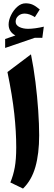

<svg xmlns="http://www.w3.org/2000/svg" viewBox="-20 -1104 317 1132"><path d="M162.6 -783.7Q178.2 -707 189 -620.8Q199.7 -534.7 205.3 -452.6Q210.9 -370.6 210.9 -306.2Q210.9 -198.2 188.7 -119.9Q166.5 -41.5 115.7 7.8L41 -28.3Q58.6 -70.3 67.1 -117.4Q75.7 -164.6 75.7 -235.4Q75.7 -327.6 64.2 -433.8Q52.7 -540 23.9 -679.2ZM72.3 -976.1Q72.3 -955.6 94.2 -944.8Q116.2 -934.1 146 -934.1Q164.6 -934.1 189.2 -937.5Q213.9 -940.9 238.3 -946.8L229.5 -880.9L185.5 -881.3L10.3 -821.3V-874L70.8 -895Q30.8 -916.5 30.8 -959.5Q30.8 -984.9 44.7 -1013.9Q58.6 -1043 81.5 -1063.7Q104.5 -1084.5 131.3 -1084.5Q153.8 -1084.5 171.9 -1076.7Q189.9 -1068.8 214.4 -1048.3L185.5 -1002.9Q153.8 -1023.9 125.5 -1023.9Q103 -1023.9 87.6 -1010.3Q72.3 -996.6 72.3 -976.1Z"/></svg>

Font: Pinar DS1 Bold
Style: Regular
Weight: 700
Designer: Amin Abedi
Version: Version 3.000